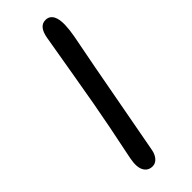

<svg xmlns="http://www.w3.org/2000/svg" viewBox="-241 -726 772 772"><g transform="rotate(-45 145.5 -339.5)"><path d="M106.9 21Q81.1 21 69.3 -1Q57.6 -22.9 65.9 -65.9Q69.8 -83 95.2 -210Q114.7 -307.1 142.1 -470.2Q169.4 -633.3 171.9 -645Q181.6 -700.2 217.8 -700.2Q246.1 -700.2 255.6 -669.2Q265.1 -638.2 252.9 -570.8Q227.1 -440.4 191.9 -247.8Q156.7 -55.2 150.9 -26.9Q146.5 -4.9 134.5 8.1Q122.6 21 106.9 21Z"/></g></svg>

Font: Shantell Sans Bouncy
Style: Italic
Weight: 400
Italic angle: -11.31°
Designer: Stephen Nixon, Anya Danilova, Shantell Martin
Foundry: Arrow Type
Version: Version 1.006;[9816181b4]